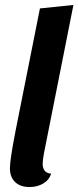

<svg xmlns="http://www.w3.org/2000/svg" viewBox="-20 -734 316 774"><path d="M152 -73Q152 -56 160.5 -45.5Q169 -35 186 -34Q178 -8 154 6Q130 20 99 20Q62 20 41 0Q20 -20 20 -56Q20 -90 43 -208L141 -700L276 -714L157 -115Q152 -88 152 -73Z"/></svg>

Font: Sansita Medium Italic
Style: Regular
Weight: 500
Italic angle: -11°
Designer: Pablo Cosgaya
Foundry: Omnibus-Type
Version: Version 1.006